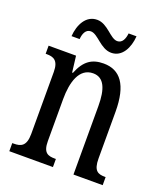

<svg xmlns="http://www.w3.org/2000/svg" viewBox="-135 -823 785 914"><g transform="rotate(20 257.5 -365.5)"><path d="M315 -606C370 -606 398 -662 402 -721H362C359 -694 349 -668 323 -668C287 -668 254 -731 200 -731C143 -731 115 -674 111 -616H152C154 -643 164 -669 190 -669C227 -669 260 -606 315 -606ZM20 0H241V-41H236C201 -41 176 -48 176 -108V-321C176 -405 198 -485 269 -485C325 -485 345 -432 345 -347V0H493V-41H489C454 -41 431 -50 431 -113V-349C431 -486 384 -546 300 -546C242 -546 204 -522 177 -454H173L163 -536H24V-495H29C63 -495 90 -486 90 -427V-113C90 -50 63 -41 27 -41H20Z"/></g></svg>

Font: Noto Serif Tamil ExtraCondensed
Style: Italic
Weight: 400
Width: 2
Italic angle: -12°
Designer: Indian Type Foundry, Tom Grace, and the Monotype Design Team
Foundry: Monotype Imaging Inc.
Version: Version 2.003